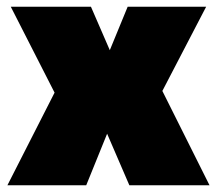

<svg xmlns="http://www.w3.org/2000/svg" viewBox="-20 -550 644 570"><path d="M2 0 142 -275 12 -530H250L306 -401L359 -530H592L462 -280L602 0H364L298 -153L236 0Z"/></svg>

Font: Golos Text Black
Style: Regular
Weight: 900
Designer: A.Korolkova, Vitaly Kuzmin
Foundry: ParaType Ltd
Version: Version 2.004